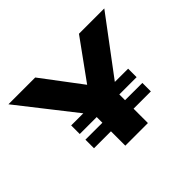

<svg xmlns="http://www.w3.org/2000/svg" viewBox="-141 -950 1201 1201"><g transform="rotate(-45 459.0 -350.0)"><path d="M369 0V-323L385 -254L35 -700H272L529 -359L413 -360L659 -700H883L561 -270L569 -331V0ZM219 -127V-203L722 -202V-127ZM219 -253V-329L722 -328V-253Z"/></g></svg>

Font: Lexend Peta ExtraBold
Style: Regular
Weight: 800
Version: Version 1.007